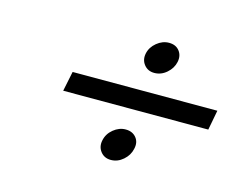

<svg xmlns="http://www.w3.org/2000/svg" viewBox="-62 -503 677 542"><g transform="rotate(15 276.5 -232.0)"><path d="M316 -367Q320 -386 336.5 -399.5Q353 -413 372 -413Q392 -413 402.5 -399.5Q413 -386 409 -367Q405 -348 389 -334Q373 -320 353 -320Q334 -320 323 -334Q312 -348 316 -367ZM553 -263 542 -205H118L130 -263ZM261 -98Q265 -118 281.5 -131.5Q298 -145 317 -145Q337 -145 348 -131.5Q359 -118 354 -98Q350 -79 334 -65Q318 -51 298 -51Q279 -51 268 -65Q257 -79 261 -98Z"/></g></svg>

Font: Libertinus Serif Semibold Italic
Style: Regular
Weight: 600
Italic angle: -11.5°
Designer: Philipp H. Poll, Khaled Hosny
Foundry: Caleb Maclennan
Version: Version 7.051;RELEASE